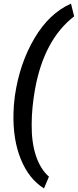

<svg xmlns="http://www.w3.org/2000/svg" viewBox="-20 -817 431 1063"><path d="M62.5 -287.1Q88.4 -465.3 170.2 -604.2Q252 -743.2 373 -796.9L390.6 -726.6Q223.6 -597.7 173.8 -322.3Q155.8 -221.7 155.3 -128.4Q154.3 -29.3 178.7 44.7Q203.1 118.7 251 161.1L223.6 226.1Q140.1 174.3 95.5 64.9Q50.8 -44.4 54.7 -189.9Q55.7 -236.8 61.5 -278.8Z"/></svg>

Font: RobotoDraft Medium
Style: Italic
Weight: 500
Italic angle: -12°
Version: Version 2.001152; 2014